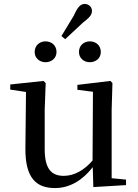

<svg xmlns="http://www.w3.org/2000/svg" viewBox="-20 -940 700 975"><path d="M211 -624C241 -624 267 -644 267 -676C267 -710 241 -730 211 -730C182 -730 156 -710 156 -676C156 -644 182 -624 211 -624ZM292 -757 311 -741 400 -824C433 -850 447 -863 447 -885C447 -907 428 -920 410 -920C389 -920 374 -904 355 -861ZM436 -624C466 -624 492 -644 492 -676C492 -710 466 -730 436 -730C407 -730 381 -710 381 -676C381 -644 407 -624 436 -624ZM454 10 620 0V-28L547 -35V-383L551 -518L541 -529L373 -509V-484L452 -474L450 -125C408 -76 357 -47 304 -47C242 -47 207 -81 207 -183V-383L212 -518L201 -529L32 -511V-485L112 -473L109 -186C108 -37 163 15 259 15C337 15 401 -27 451 -91Z"/></svg>

Font: Noto Serif HK Medium
Style: Regular
Weight: 500
Designer: Ryoko NISHIZUKA 西塚涼子 (kana & ideographs); Frank Grießhammer (Latin, Greek & Cyrillic); Wenlong ZHANG 张文龙 (bopomofo); San
Foundry: Adobe
Version: Version 2.001;hotconv 1.1.0;makeotfexe 2.6.0